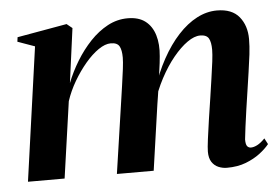

<svg xmlns="http://www.w3.org/2000/svg" viewBox="-43 -574 936 642"><g transform="rotate(-5 425.0 -252.5)"><path d="M220 -499 195.5 -316.5Q210 -353.5 231.5 -388.8Q253 -424 280.2 -452.8Q307.5 -481.5 339.2 -498.5Q371 -515.5 406.5 -515.5Q443.5 -515.5 465.8 -498.2Q488 -481 497.2 -450.5Q506.5 -420 502.5 -379.5Q502 -371.5 500.2 -356.8Q498.5 -342 495.8 -324.2Q493 -306.5 490 -289L477 -268.5Q495.5 -325 520.5 -370.5Q545.5 -416 575.5 -448.5Q605.5 -481 638.5 -498.2Q671.5 -515.5 706 -515.5Q756.5 -515.5 780.8 -485.8Q805 -456 805 -411Q805 -387.5 801.8 -359.8Q798.5 -332 793.8 -301Q789 -270 784.5 -238Q780 -209 775.5 -177.5Q771 -146 767.5 -119.5Q764 -93 762.5 -77.5Q762.5 -61 767.2 -55Q772 -49 780 -49Q789.5 -49 801.2 -55Q813 -61 827 -75.5L837.5 -55.5Q825.5 -40.5 805.5 -25.2Q785.5 -10 757.8 0.8Q730 11.5 694 11.5Q679.5 11.5 665.8 5.8Q652 0 643.5 -13Q635 -26 635 -47.5Q635 -60 638.8 -89.5Q642.5 -119 648 -155.5Q653.5 -192 658.5 -224.5Q663.5 -259 668.2 -290.5Q673 -322 676 -347Q679 -372 679 -386Q679 -411.5 671.8 -424.2Q664.5 -437 643 -437Q623.5 -437 600 -420.5Q576.5 -404 552.2 -374.5Q528 -345 507 -305.5Q486 -266 472 -219.5L493 -301.5Q490.5 -285.5 488.8 -273Q487 -260.5 485 -248Q483 -235.5 480.5 -219.5L449 0H325.5L358.5 -224.5Q363.5 -259 368.2 -291Q373 -323 376 -348Q379 -373 379 -386Q379 -411.5 371.8 -424.2Q364.5 -437 343 -437Q324 -437 301.5 -421.5Q279 -406 257 -380Q235 -354 216.2 -322Q197.5 -290 186.5 -256.5L150 0H27L90 -449L32.5 -469.5L34.5 -484.5L201.5 -514Z"/></g></svg>

Font: Merriweather 144pt SemiBold
Style: Italic
Weight: 600
Italic angle: -7.8°
Version: Version 2.101